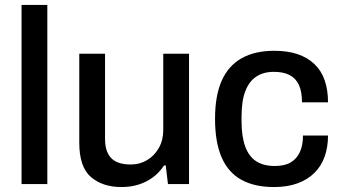

<svg xmlns="http://www.w3.org/2000/svg" viewBox="-20 -743 1382 775"><path d="M67 0V-723H171V0Z M470 12Q394 12 347 -28.5Q300 -69 300 -167V-526H404V-183Q404 -153 411.5 -133Q419 -113 433 -101Q447 -89 466 -84Q485 -79 508 -79Q544 -79 573.5 -96.5Q603 -114 621 -145.5Q639 -177 639 -218V-526H743V0H658L649 -75H642Q623 -46 597 -27Q571 -8 539.5 2Q508 12 470 12Z M1086 12Q1007 12 954 -17.5Q901 -47 874.5 -108Q848 -169 848 -263Q848 -357 875 -417.5Q902 -478 955.5 -508Q1009 -538 1087 -538Q1141 -538 1181 -524.5Q1221 -511 1249 -484.5Q1277 -458 1290.5 -419Q1304 -380 1304 -330H1199Q1199 -372 1187 -399Q1175 -426 1150 -439.5Q1125 -453 1085 -453Q1043 -453 1014 -433.5Q985 -414 970 -374.5Q955 -335 955 -271V-254Q955 -193 969.5 -152.5Q984 -112 1013.5 -92.5Q1043 -73 1089 -73Q1129 -73 1153.5 -87.5Q1178 -102 1190.5 -129.5Q1203 -157 1203 -196H1304Q1304 -149 1290.5 -111Q1277 -73 1249.5 -45.5Q1222 -18 1181 -3Q1140 12 1086 12Z"/></svg>

Font: Archivo SemiBold Medium
Style: Regular
Weight: 500
Version: Version 2.001